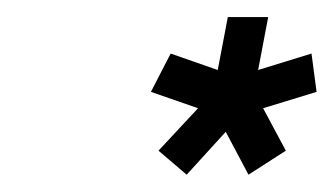

<svg xmlns="http://www.w3.org/2000/svg" viewBox="-20 -676 388 223"><path d="M268.6 -473.1 242.2 -522.9 196.8 -473.1 164.1 -501 210 -550.3 155.3 -569.3 178.2 -613.8 232.9 -594.7 244.6 -656.2H291.5L279.8 -594.7L341.8 -613.8L347.7 -569.3L285.6 -550.3L312 -501Z"/></svg>

Font: Lambda
Style: Italic
Weight: 400
Italic angle: -11°
Designer: GGBotNet
Version: 0.22